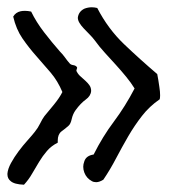

<svg xmlns="http://www.w3.org/2000/svg" viewBox="-30 -468 470 522"><path d="M404.3 -198.2Q376 -178.7 356 -152.8Q335.9 -127 318.8 -97.7Q301.8 -68.4 285.6 -37.6Q269.5 -6.8 251 20.5Q240.2 27.3 231.4 27.3Q224.6 27.3 219.7 24.4Q205.1 16.6 199.2 1Q196.3 -6.8 196.3 -14.6Q196.3 -21.5 199.2 -29.3Q204.1 -44.9 224.6 -47.9Q249 -96.7 279.8 -137.7Q310.5 -178.7 335.9 -227.5Q326.2 -243.2 313 -259.3Q299.8 -275.4 285.2 -291.5Q270.5 -307.6 255.4 -324.2Q240.2 -340.8 227.5 -358.4Q221.7 -366.2 213.4 -374.5Q205.1 -382.8 197.8 -390.6Q190.4 -398.4 186 -405.8Q181.6 -413.1 181.6 -419.9Q183.6 -436.5 199.2 -444.3Q209 -448.2 219.7 -448.2Q226.6 -448.2 234.4 -446.3Q263.7 -389.6 307.1 -348.1Q350.6 -306.6 397.5 -266.6Q400.4 -252 403.3 -231.4Q405.3 -218.8 405.3 -209Q405.3 -203.1 404.3 -198.2ZM217.8 -220.7Q216.8 -207 203.1 -197.3Q189.5 -187.5 175.8 -168.9Q168 -158.2 165 -144.5Q162.1 -130.9 156.2 -126Q147.5 -118.2 136.7 -110.4Q127 -102.5 127 -85.9V-80.1Q109.4 -71.3 97.7 -57.6Q85.9 -43.9 76.2 -27.8Q66.4 -11.7 57.1 4.4Q47.9 20.5 35.2 34.2Q8.8 33.2 -1 24.4Q-9.8 17.6 -9.8 5.9V3.9Q-8.8 -8.8 0 -24.9Q8.8 -41 20.5 -56.6Q32.2 -72.3 44.9 -86.4Q57.6 -100.6 64.5 -109.4Q73.2 -120.1 79.1 -132.3Q85 -144.5 90.8 -152.3Q101.6 -165 116.7 -183.6Q131.8 -202.1 139.6 -217.8Q127 -248 107.4 -271Q87.9 -293.9 68.4 -315.9Q48.8 -337.9 31.2 -363.3Q13.7 -388.7 5.9 -422.9Q12.7 -434.6 26.4 -437.5Q31.2 -438.5 38.1 -438.5Q45.9 -438.5 54.7 -436.5Q68.4 -408.2 89.8 -380.4Q111.3 -352.5 132.8 -328.1Q140.6 -320.3 146.5 -312Q152.3 -303.7 159.2 -295.9Q162.1 -292 168.9 -291Q175.8 -290 178.7 -286.1Q179.7 -285.2 179.7 -283.2Q179.7 -282.2 178.7 -280.3Q177.7 -277.3 177.7 -276.4Q177.7 -274.4 178.7 -273.4Q182.6 -265.6 189.5 -259.8Q196.3 -253.9 202.6 -248Q209 -242.2 213.4 -235.8Q217.8 -229.5 217.8 -220.7Z"/></svg>

Font: Crafty Girls
Style: Regular
Weight: 400
Designer: Crystal Kluge
Foundry: Font Diner, Inc DBA Tart Workshop
Version: Version 1.000